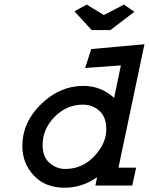

<svg xmlns="http://www.w3.org/2000/svg" viewBox="-20 -831 667 860"><path d="M388.7 -611.3 627 -632.8 510.7 -80.1H589.8L572.3 0H407.2L415 -37.1Q347.7 9.8 269.5 9.8Q181.6 9.8 130.9 -45.4Q80.1 -100.6 80.1 -175.8Q80.1 -283.2 164.1 -364.7Q248 -446.3 353.5 -446.3Q431.6 -446.3 491.2 -392.6L521.5 -538.1L361.3 -526.4ZM456.1 -251Q456.1 -307.6 424.8 -335Q393.6 -362.3 351.6 -362.3Q278.3 -362.3 224.6 -307.6Q170.9 -252.9 170.9 -181.6Q170.9 -127.9 202.1 -101.1Q233.4 -74.2 271.5 -74.2Q348.6 -74.2 402.3 -131.3Q456.1 -188.5 456.1 -251ZM474.6 -696.3H390.6L313.5 -780.3L368.2 -810.5L445.3 -763.7L535.2 -810.5L582 -778.3Z"/></svg>

Font: Thabit-Bold-Oblique
Style: Bold Oblique
Weight: 700
Designer: Regenerated by Nadim Shaikli
Foundry: MAK Alagha
Version: 0.01